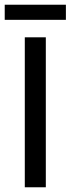

<svg xmlns="http://www.w3.org/2000/svg" viewBox="-21 -793 299 813"><path d="M258 -773V-709H-1V-773ZM173 0H84V-635H173Z"/></svg>

Font: Gemunu Libre Medium
Style: Regular
Weight: 500
Designer: Puspanada Ekanayake, Sola Matas, Pathum Egodawatta, Kosala Senevirathne
Foundry: mooniak
Version: Version 1.100